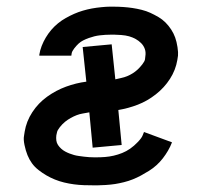

<svg xmlns="http://www.w3.org/2000/svg" viewBox="-20 -548 640 576"><path d="M262 8Q247 8 232 7.5Q217 7 202 5Q187 3 172.5 -0.5Q158 -4 144.5 -9.5Q131 -15 119 -22Q107 -29 95.5 -38Q84 -47 76 -58Q68 -69 62.5 -82.5Q57 -96 53.5 -113Q50 -130 52 -140L54 -153Q59 -184 77 -211.5Q95 -239 121.5 -258Q148 -277 178 -288Q208 -299 239 -303L228 -407L315 -415L326 -310Q334 -312 343.5 -314Q353 -316 361.5 -319.5Q370 -323 378 -328Q386 -333 393 -339.5Q400 -346 407 -355Q414 -364 415 -370L416 -379Q418 -391 414.5 -401Q411 -411 403.5 -418.5Q396 -426 387 -431Q378 -436 367.5 -439Q357 -442 343.5 -443Q330 -444 323 -444H313Q305 -444 296.5 -443.5Q288 -443 279.5 -442Q271 -441 263 -439Q255 -437 246.5 -434Q238 -431 230 -427Q222 -423 215.5 -417Q209 -411 202.5 -402.5Q196 -394 195 -388L194 -381H98V-384Q100 -397 105 -410Q110 -423 117.5 -435.5Q125 -448 134 -458.5Q143 -469 154 -478Q165 -487 177.5 -494Q190 -501 202.5 -506.5Q215 -512 228.5 -516Q242 -520 255.5 -522.5Q269 -525 284.5 -526.5Q300 -528 309 -528H320Q335 -528 349.5 -527Q364 -526 377.5 -524Q391 -522 405 -518.5Q419 -515 431 -509.5Q443 -504 455 -497Q467 -490 476.5 -480.5Q486 -471 493.5 -459.5Q501 -448 505.5 -435.5Q510 -423 512.5 -406.5Q515 -390 514 -381L512 -368Q507 -338 490 -311.5Q473 -285 447.5 -265Q422 -245 393.5 -234Q365 -223 335 -218L345 -113L258 -105L248 -211Q238 -209 228.5 -207.5Q219 -206 210 -202.5Q201 -199 192 -194Q183 -189 175 -182.5Q167 -176 159.5 -166.5Q152 -157 151 -151L149 -142Q148 -134 149 -126.5Q150 -119 154 -113Q158 -107 163.5 -102Q169 -97 175.5 -93.5Q182 -90 188.5 -87.5Q195 -85 202 -83Q209 -81 217 -80Q225 -79 232 -78Q239 -77 248 -76.5Q257 -76 263 -76H269Q282 -76 295 -77Q308 -78 321 -81Q334 -84 346.5 -89Q359 -94 370.5 -102Q382 -110 393.5 -122Q405 -134 408 -142L412 -152L496 -121Q491 -108 484 -96Q477 -84 468.5 -73Q460 -62 449.5 -52.5Q439 -43 427 -35.5Q415 -28 403 -21.5Q391 -15 378.5 -10Q366 -5 352 -1.5Q338 2 325.5 4Q313 6 297 7Q281 8 273 8Z"/></svg>

Font: Iosevka Aile Medium
Style: Italic
Weight: 500
Italic angle: -9°
Designer: Belleve Invis
Foundry: Belleve Invis
Version: Version 31.1.0; ttfautohint (v1.8.4)